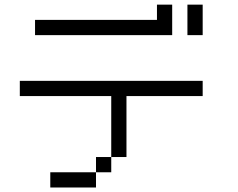

<svg xmlns="http://www.w3.org/2000/svg" viewBox="-20 -887 1040 840"><path d="M533.3 -200H466.7V-466.7H66.7V-533.3H866.7V-466.7H533.3ZM733.3 -733.3H133.3V-800H666.7V-866.7H733.3ZM200 -66.7V-133.3H400V-66.7ZM866.7 -733.3H800V-866.7H866.7ZM400 -133.3V-200H466.7V-133.3Z"/></svg>

Font: Galmuri14 Regular
Style: Regular
Weight: 400
Designer: Lee Minseo (quiple)
Version: Version 2.399;hotconv 1.1.1;makeotfexe 2.6.0 DEVELOPMENT